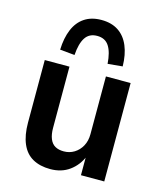

<svg xmlns="http://www.w3.org/2000/svg" viewBox="-114 -837 788 931"><g transform="rotate(15 280.5 -371.5)"><path d="M226 10Q174 10 137.5 -10.5Q101 -31 82.5 -74Q64 -117 64 -180V-494H188V-187Q188 -154 197 -132Q206 -110 223.5 -100Q241 -90 267 -90Q296 -90 319.5 -104.5Q343 -119 357 -144.5Q371 -170 371 -204V-494H495V0H378V-97H382Q362 -48 322 -19Q282 10 226 10ZM197 -555 123 -562Q125 -621 143 -664Q161 -707 195.5 -730Q230 -753 280 -753Q331 -753 365.5 -730Q400 -707 418 -664Q436 -621 437 -562L363 -555Q359 -613 339.5 -643Q320 -673 280 -673Q240 -673 220.5 -643Q201 -613 197 -555Z"/></g></svg>

Font: Nunito Sans 10pt SemiCondensed
Style: Bold
Weight: 700
Width: 4
Designer: Vernon Adams
Foundry: Vernon Adams
Version: Version 3.101;gftools[0.9.27]